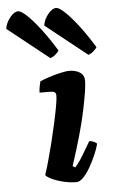

<svg xmlns="http://www.w3.org/2000/svg" viewBox="-145 -823 506 861"><g transform="rotate(-5 108.0 -393.0)"><path d="M165 0Q133 0 102 -8Q71 -16 50.5 -26.5Q30 -37 27 -44Q34 -64 44.5 -101Q55 -138 66 -182Q77 -226 86.5 -269Q96 -312 102 -345.5Q108 -379 108 -394Q108 -405 102 -409.5Q96 -414 79 -414H34Q34 -428 37 -442Q40 -456 42 -464Q56 -471 82 -479.5Q108 -488 134.5 -494Q161 -500 173 -500Q203 -500 222.5 -487.5Q242 -475 242 -449Q242 -415 222 -318.5Q202 -222 153 -73L164 -66Q174 -76 187.5 -96Q201 -116 214 -139Q227 -162 237 -178Q246 -178 257.5 -173Q269 -168 271 -163Q266 -142 254 -114.5Q242 -87 227 -60.5Q212 -34 195.5 -17Q179 0 165 0ZM267 -564 81 -712Q85 -739 104 -762.5Q123 -786 141 -786Q154 -786 180 -761.5Q206 -737 239 -694Q272 -651 306 -595Q302 -588 291 -578Q280 -568 267 -564ZM96 -564 -90 -712Q-86 -739 -67 -762.5Q-48 -786 -30 -786Q-17 -786 9 -761.5Q35 -737 68 -694Q101 -651 135 -595Q131 -588 120 -578Q109 -568 96 -564Z"/></g></svg>

Font: Texturina 72pt 72pt Black
Style: Italic
Weight: 900
Italic angle: -11°
Designer: Guillermo Torres Carreño
Foundry: Omnibus-Type
Version: Version 1.002; ttfautohint (v1.8.3)